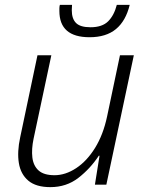

<svg xmlns="http://www.w3.org/2000/svg" viewBox="-20 -759 596 789"><path d="M187 10Q128 10 96.5 -16.5Q65 -43 57.5 -89Q50 -135 63 -195L134 -532H191L118 -189Q109 -146 113 -112Q117 -78 138.5 -58.5Q160 -39 204 -39Q249 -39 293 -68Q337 -97 370.5 -151Q404 -205 420 -280L473 -532H530L417 0H370L389 -119H386Q351 -66 302 -28Q253 10 187 10ZM348 -606Q224 -606 224 -714Q224 -717 224 -724.5Q224 -732 226 -739H276Q275 -726 275 -717Q275 -682 292.5 -664.5Q310 -647 352 -647Q400 -647 424.5 -671.5Q449 -696 460 -739H513Q497 -673 456.5 -639.5Q416 -606 348 -606Z"/></svg>

Font: Noto Sans Light
Style: Italic
Weight: 300
Italic angle: -12°
Designer: Monotype Design Team
Foundry: Monotype Imaging Inc.
Version: Version 2.013; ttfautohint (v1.8.4.7-5d5b)